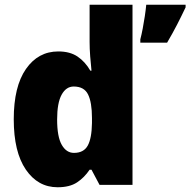

<svg xmlns="http://www.w3.org/2000/svg" viewBox="-20 -780 803 810"><path d="M223 10Q140 10 89 -64.5Q38 -139 38 -277Q38 -415 89.5 -489Q141 -563 226 -563Q275 -563 307 -541.5Q339 -520 361 -482H366Q363 -509 360.5 -542Q358 -575 358 -603V-760H539V0H400L366 -64H358Q336 -31 305 -10.5Q274 10 223 10ZM292 -135Q333 -135 350 -165.5Q367 -196 368 -261V-282Q368 -348 351.5 -381.5Q335 -415 291 -415Q259 -415 240 -380.5Q221 -346 221 -276Q221 -203 240.5 -169Q260 -135 292 -135ZM763 -749Q745 -711 727 -676Q709 -641 685 -600H572V-614Q577 -633 582 -659Q587 -685 591 -712Q595 -739 597 -760H763Z"/></svg>

Font: Noto Sans Sinhala UI SemiCondensed Black
Style: Regular
Weight: 900
Width: 4
Designer: Jelle Bosma - Monotype Design Team
Foundry: Monotype Imaging Inc.
Version: Version 2.006; ttfautohint (v1.8.4.7-5d5b)